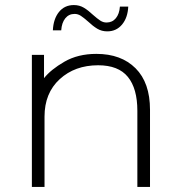

<svg xmlns="http://www.w3.org/2000/svg" viewBox="-20 -739 713 759"><path d="M361 -526Q459 -526 516 -469Q573 -412 573 -305V0H523V-301Q523 -389 485.5 -435Q448 -481 368 -481Q276 -481 216 -426Q156 -371 156 -278V0H106V-522H154V-430Q181 -464 234.5 -495Q288 -526 361 -526ZM404 -615Q382 -615 364.5 -625.5Q347 -636 328 -654Q311 -669 299.5 -676.5Q288 -684 275 -684Q252 -684 238 -666.5Q224 -649 222 -619H189Q191 -664 213 -691.5Q235 -719 272 -719Q294 -719 311.5 -708.5Q329 -698 348 -680Q365 -665 376.5 -657.5Q388 -650 401 -650Q424 -650 438 -667Q452 -684 454 -713H487Q485 -669 462.5 -642Q440 -615 404 -615Z"/></svg>

Font: Hilab Light
Style: Regular
Weight: 300
Designer: Cristianderson Lima
Foundry: Cristianderson
Version: Version 1.0